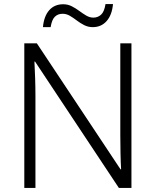

<svg xmlns="http://www.w3.org/2000/svg" viewBox="-20 -928 769 948"><path d="M629 0H567L153 -624H150Q152 -585 153.5 -541.5Q155 -498 155 -451V0H100V-714H162L575 -92H578Q576 -123 575 -171Q574 -219 574 -261V-714H629ZM192 -794Q197 -848 223 -877.5Q249 -907 292 -907Q315 -907 334.5 -897Q354 -887 371.5 -874Q389 -861 406 -851Q423 -841 441 -841Q463 -841 479 -855.5Q495 -870 501 -908H538Q533 -854 506.5 -824Q480 -794 438 -794Q415 -794 395.5 -804Q376 -814 359 -827Q342 -840 325 -850Q308 -860 289 -860Q266 -860 251 -845.5Q236 -831 230 -794Z"/></svg>

Font: Noto Sans Arabic Light
Style: Regular
Weight: 300
Designer: Monotype Design Team, Nadine Chahine, Nizar Qandah and Khaled Hosny
Foundry: Monotype Imaging Inc.
Version: Version 2.012; ttfautohint (v1.8.4.7-5d5b)